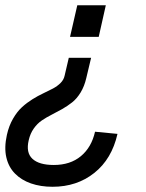

<svg xmlns="http://www.w3.org/2000/svg" viewBox="-46 -508 561 739"><path d="M223.6 -366.2 251.5 -487.8H361.3L334 -366.2ZM156.2 210.9Q110.4 210.9 73.2 198Q36.1 185.1 11.5 159.9Q-13.2 134.8 -21.7 97.4Q-30.3 60.1 -19.5 11.2Q-11.7 -23.9 4.2 -51.3Q20 -78.6 38.8 -95.7Q57.6 -112.8 78.9 -126Q100.1 -139.2 120.4 -148.7Q140.6 -158.2 157.7 -167.2Q174.8 -176.3 187 -188.5Q199.2 -200.7 202.6 -216.3L218.8 -285.6H304.7L286.1 -207.5Q278.8 -175.8 264.2 -151.9Q249.5 -127.9 231.4 -113.8Q213.4 -99.6 193.1 -88.1Q172.9 -76.7 152.6 -66.4Q132.3 -56.2 115 -44.4Q97.7 -32.7 84 -13.4Q70.3 5.9 64.5 31.7Q53.2 79.6 78.9 103.3Q104.5 127 161.1 127Q224.6 127 265.4 93Q306.2 59.1 319.8 -1L406.2 7.3Q384.3 104 317.1 157.5Q250 210.9 156.2 210.9Z"/></svg>

Font: HK Grotesk SmBold Legacy Italic
Style: Regular
Weight: 600
Italic angle: -13°
Designer: Alfredo Marco Pradil
Foundry: Hanken Design Co.
Version: Version 2.022;PS 002.022;hotconv 1.0.88;makeotf.lib2.5.64775